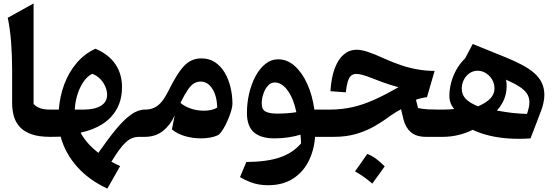

<svg xmlns="http://www.w3.org/2000/svg" viewBox="-20 -804 3264 1128"><path d="M177.2 -783.7 25.5 -699.5Q38.9 -635.8 45.1 -557.5Q51.2 -479.1 51.2 -393.3V-199.7Q51.2 -158.8 61 -122.8Q70.8 -86.8 95.5 -59.1Q120.2 -31.5 163.9 -15.7Q207.6 0 275.1 0H275.6V-160.1H275.1Q236.6 -160.1 214.1 -168.9Q191.6 -177.7 177.2 -193.1Z M522.3 -370.4Q550.2 -359.7 569.5 -339.2Q588.9 -318.8 599.1 -294.4Q609.3 -270 609.3 -247.1Q609.3 -204.8 572.5 -182.5Q535.7 -160.1 470.1 -160.1H419.3Q421.5 -206 435.2 -249.2Q448.8 -292.4 471.5 -324.9Q494.1 -357.3 522.3 -370.4ZM540.6 -517.8Q476.9 -488.3 430.9 -434.6Q384.9 -380.8 358.2 -310.4Q331.6 -239.9 325.6 -160.1H275.4Q265.6 -160.1 260.8 -152.1Q255.9 -144.2 255.9 -123.7V-36.4Q255.9 -15.9 260.8 -8Q265.6 0 275.4 0Q291.5 0 306.2 -0.4Q321 -0.8 336.2 -1.1Q363.6 98.1 433.7 176.3Q503.8 254.5 610.7 303.9L685.7 171.9Q672.4 165.8 658.2 158.7Q644 151.5 634.3 146Q659.5 105.3 679.7 77.4Q700 49.5 718.5 32.4Q737 15.3 756.1 7.6Q775.2 0 798.1 0H831.2V-160.1H830.7Q791.3 -160.1 750.3 -131.1Q709.3 -102 662.4 -45.6Q615.6 10.9 557.9 93.9Q516.9 61.7 491.2 30.7Q465.4 -0.2 453.9 -25Q528.5 -40.5 582.9 -75.8Q637.4 -111 667.1 -165.5Q696.8 -220 696.8 -293Q696.8 -369.8 657.5 -427.4Q618.2 -485 540.6 -517.8Z M1159 -324.7Q1200.6 -324.7 1227.5 -282.4Q1254.4 -240 1256.2 -172.5Q1241.6 -162.8 1221.8 -158.3Q1202 -153.7 1178 -153.7Q1134.7 -153.7 1098.2 -167Q1061.6 -180.3 1040.4 -199.9Q1064.1 -248.1 1082.5 -275.3Q1100.9 -302.4 1118.8 -313.6Q1136.8 -324.7 1159 -324.7ZM1163.2 -461Q1126.2 -461 1096.3 -444.4Q1066.4 -427.9 1036.6 -386.4Q1006.8 -344.9 969.5 -269.8Q951.2 -233.4 932 -209Q912.8 -184.6 888.6 -172.4Q864.4 -160.1 831.1 -160.1Q821.3 -160.1 816.4 -152.1Q811.6 -144.2 811.6 -123.7V-36.4Q811.6 -15.9 816.4 -8Q821.3 0 831.1 0Q893.7 0 937.5 -34.9Q981.2 -69.7 1006 -125.6L990.2 -43.4Q1020.8 -17.7 1066.3 -4.4Q1111.9 8.9 1160.9 8.9Q1189.5 8.9 1215.1 4.2Q1240.8 -0.5 1259.4 -9.3Q1268.8 -13.7 1280.4 -29.4Q1292 -45.2 1303.5 -67.3Q1314.9 -89.4 1324.4 -113.4Q1334 -137.5 1339.8 -158.8Q1345.6 -180 1345.6 -193.8Q1345.6 -243.6 1334.2 -291.3Q1322.8 -339.1 1300.1 -377.3Q1277.4 -415.5 1243.2 -438.3Q1209 -461 1163.2 -461Z M1593.7 -319.6Q1635.7 -319.6 1670.1 -272.3Q1704.4 -225 1721.2 -145Q1695.4 -140.8 1665.6 -138.6Q1635.9 -136.5 1609.1 -136.5Q1563.4 -136.5 1540.6 -148.4Q1517.7 -160.3 1517.7 -195.5Q1517.7 -225.9 1527.8 -254.4Q1537.8 -282.9 1555 -301.3Q1572.2 -319.6 1593.7 -319.6ZM1614.8 -455.6Q1572.9 -455.6 1538.9 -428.3Q1504.9 -400.9 1480.7 -355.4Q1456.5 -310 1443.6 -254Q1430.7 -197.9 1430.7 -140.6Q1430.7 -63 1471.3 -27.1Q1511.8 8.9 1591.8 8.9Q1634.8 8.9 1673.7 3.1Q1712.5 -2.6 1745.1 -12.8Q1746.7 1 1747.6 12.9Q1748.5 24.9 1748.7 38.3Q1701.1 94.6 1624.8 120.7Q1548.5 146.8 1427.1 147.8L1390.1 236.7Q1422.1 254.9 1449 265.3Q1476 275.7 1501.8 279.9Q1527.6 284.2 1555.2 284.2Q1638 284.2 1697.3 248Q1756.5 211.8 1790.5 147.7Q1824.6 83.5 1831.2 0H1882V-160.1H1826.9Q1815.3 -244.9 1784.8 -311.8Q1754.3 -378.7 1710.6 -417.2Q1666.8 -455.6 1614.8 -455.6Z M2074.9 -511.8Q2033 -511.8 2000.2 -484.4Q1967.4 -457 1946.9 -402.9Q1926.3 -348.9 1921.3 -268.1L2011.6 -261.6Q2016 -301.3 2023.3 -325Q2030.5 -348.7 2042.6 -359.2Q2054.6 -369.7 2073.4 -369.7Q2087.7 -369.7 2108.9 -364.2Q2130.2 -358.7 2164.1 -345.3Q2193.8 -333.4 2218.9 -324.2Q2243.9 -314.9 2268.5 -307.1Q2293.1 -299.3 2321.2 -291.5Q2245.6 -248.3 2180.9 -219Q2116.2 -189.6 2052.4 -174.9Q1988.5 -160.1 1915.6 -160.1H1881.8Q1872.1 -160.1 1867.2 -152.1Q1862.4 -144.2 1862.4 -123.7V-36.4Q1862.4 -15.9 1867.2 -8Q1872.1 0 1881.8 0H1940.9Q2013 0 2071.3 -16.8Q2129.6 -33.7 2179.1 -61.9Q2228.5 -90 2273.4 -124Q2289.2 -134.8 2305.4 -144.6Q2321.5 -154.4 2336.1 -162.4L2350.5 -102.4Q2362.2 -54.9 2393.9 -27.5Q2425.6 0 2483.1 0H2580.8V-160.1H2559.2Q2524.2 -160.1 2494.3 -161.6Q2464.5 -163.2 2435.9 -169.3L2423.8 -217.9Q2456.3 -229.4 2488.5 -233L2533.4 -387.5Q2484.9 -387.5 2436.8 -395.6Q2388.7 -403.6 2338.8 -420.1Q2288.8 -436.7 2234.8 -461.2Q2179.5 -486.6 2141 -499.2Q2102.4 -511.8 2074.9 -511.8ZM2137.6 100.3Q2120 125.9 2102.3 151.4Q2084.5 176.9 2065.6 202.8Q2094.1 218.5 2119.4 236.7Q2144.7 254.8 2167 274.9Q2186.2 248.9 2204.3 223.6Q2222.5 198.3 2240.1 173.4Q2216 148.8 2190.5 129.6Q2164.9 110.5 2137.6 100.3Z M2757.1 -545.6 2712.7 -461.3Q2681.6 -431.1 2661 -394.2Q2640.5 -357.3 2630.3 -317.8Q2620.1 -278.2 2620.1 -239.5Q2620.1 -218.1 2627.3 -199Q2634.4 -179.9 2648.3 -164.1Q2637.1 -162.3 2621.5 -161.2Q2605.8 -160.1 2581.1 -160.1Q2572 -160.1 2566.8 -152.8Q2561.6 -145.5 2561.6 -123.7V-36.4Q2561.6 -14.8 2566.7 -7.4Q2571.8 0 2581.1 0Q2628.2 0 2673.5 -11Q2718.8 -22 2756.8 -41.3Q2803.9 -19.2 2858.7 -6.4Q2913.5 6.3 2973.8 9.9Q3034 13.5 3096.8 9L3157.5 -149.4Q3166.9 -172.3 3172.5 -198.8Q3178.1 -225.3 3178.1 -245.1Q3178.1 -286.5 3162.7 -318.2Q3147.3 -349.9 3117.8 -375.5Q3088.3 -401 3045.7 -423.5Q3003.1 -445.9 2948.7 -468.1Q2906.8 -485.5 2857 -505.2Q2807.2 -524.9 2757.1 -545.6ZM2899.2 -154.5Q2928.7 -187.6 2942.6 -223.1Q2956.6 -258.6 2956.6 -298.4Q2956.6 -307.8 2955.8 -316.9Q2955 -326 2953.1 -335.8Q3000.9 -314.7 3031.4 -295.1Q3061.9 -275.6 3076.2 -253.2Q3090.6 -230.9 3090.2 -202.4Q3089.7 -173.9 3076 -134.9Q3031.3 -136 2990.2 -140.6Q2949.1 -145.3 2899.2 -154.5ZM2788.5 -179.3Q2739.9 -198.7 2716.4 -223.2Q2692.8 -247.6 2692.8 -283.5Q2692.8 -311.1 2704.9 -334.9Q2716.9 -358.7 2738 -373.5Q2759 -388.4 2786.2 -388.4Q2811.4 -388.4 2833.9 -374.7Q2856.3 -361 2870.7 -337.4Q2885.1 -313.7 2885.1 -284.2Q2885.1 -252.5 2862.3 -227Q2839.5 -201.6 2788.5 -179.3Z"/></svg>

Font: Pinar-VF
Style: Regular
Weight: 300
Designer: Amin Abedi
Version: Version 3.0